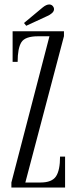

<svg xmlns="http://www.w3.org/2000/svg" viewBox="-20 -840 344 860"><path d="M31 0V-22.5L201.5 -677.5H150.5Q92.5 -677.5 75.8 -650.8Q59 -624 59 -563H36.5V-700H266.5V-678L93.5 -22.5H161Q212.5 -22.5 230.8 -50Q249 -77.5 249 -138.5H271.5V0ZM97.5 -724.5 87.5 -737 171 -806.5Q187.5 -820 200.5 -820Q213 -820 219.5 -808.5Q222 -804 222 -799Q222 -789.5 212.8 -781.2Q203.5 -773 191.5 -768Z"/></svg>

Font: Imbue 50pt Light
Style: Regular
Weight: 300
Designer: Tyler Finck
Foundry: Etcetera Type Company
Version: Version 1.102; ttfautohint (v1.8.3)